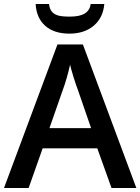

<svg xmlns="http://www.w3.org/2000/svg" viewBox="-20 -939 701 959"><path d="M501 -919H433Q429 -888 404 -872Q379 -856 329 -856Q288 -856 269 -862Q229 -874 225 -919H158Q162 -849 206 -810Q250 -771 327 -771Q401 -771 448 -810.5Q495 -850 501 -919ZM394 -717H267L0 0H123L193 -198H466L537 0H661ZM292 -485Q315 -547 330 -616Q334 -597 347 -555Q360 -513 368 -493L435 -299H227Z"/></svg>

Font: OpenSansMMV
Style: Semibold
Weight: 600
Designer: Steve Matteson
Foundry: Ascender Corporation
Version: Version 6.000